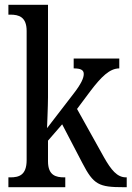

<svg xmlns="http://www.w3.org/2000/svg" viewBox="-20 -780 548 800"><path d="M15 0H252V-41H248C213 -41 180 -49 180 -108V-194L239 -262L323 -101C370 -10 392 0 496 0H508V-41H505C468 -41 443 -72 413 -125L301 -326L357 -401C402 -460 437 -495 477 -495V-536H287V-495C315 -495 329 -489 329 -472C329 -456 320 -432 283 -385L176 -246C176 -249 180 -339 180 -375V-760H15V-719H23C58 -719 91 -710 91 -651V-113C91 -50 59 -41 23 -41H15Z"/></svg>

Font: Noto Serif Khmer Condensed
Style: Regular
Weight: 400
Width: 3
Designer: Danh Hong and the Monotype Design Team
Foundry: Monotype Imaging Inc.
Version: Version 2.004